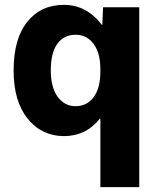

<svg xmlns="http://www.w3.org/2000/svg" viewBox="-20 -550 659 790"><path d="M243 -530Q336 -530 399 -448H401L404 -520H553V220H393V-62H391Q334 10 243 10Q152 10 94 -61.5Q36 -133 36 -260Q36 -390 92 -460Q148 -530 243 -530ZM189 -260Q189 -190 217.5 -151.5Q246 -113 291 -113Q337 -113 365 -150Q393 -187 393 -255V-265Q393 -332 365 -369.5Q337 -407 291 -407Q243 -407 216 -370Q189 -333 189 -260Z"/></svg>

Font: Mplus 1p ExtraBold
Style: Regular
Weight: 800
Version: Version 1.061